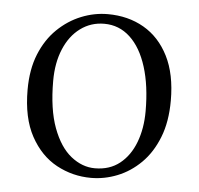

<svg xmlns="http://www.w3.org/2000/svg" viewBox="-44 -576 659 636"><g transform="rotate(5 285.0 -258.5)"><path d="M281.1 14.6Q219.7 14.6 166.2 -14.3Q112.7 -43.3 79.6 -103.8Q46.5 -164.4 46.5 -258Q46.5 -325.8 67.2 -376.7Q87.9 -427.5 123.1 -461.6Q158.4 -495.8 201.7 -513.2Q244.9 -530.6 289.5 -530.6Q357.5 -530.6 409.9 -500.3Q462.4 -470 492.4 -410.5Q522.3 -351.1 522.3 -263.4Q522.3 -193 501.6 -140.7Q480.9 -88.3 446.1 -53.9Q411.2 -19.4 368.3 -2.4Q325.5 14.6 281.1 14.6ZM291 -18.2Q340 -18.2 373.6 -44.9Q407.2 -71.6 424.7 -117.6Q442.2 -163.6 442.2 -220.9Q442.2 -306 422.6 -368.1Q403.1 -430.2 366.7 -464Q330.4 -497.8 280.8 -497.8Q236.4 -497.8 201.7 -472.2Q167 -446.7 147.7 -400.7Q128.4 -354.8 128.4 -294.9Q128.4 -200.6 151.3 -139Q174.3 -77.4 211.6 -47.8Q248.9 -18.2 291 -18.2Z"/></g></svg>

Font: Noto Serif HK ExtraLight
Style: Regular
Weight: 200
Designer: Ryoko NISHIZUKA 西塚涼子 (kana & ideographs); Frank Grießhammer (Latin, Greek & Cyrillic); Wenlong ZHANG 张文龙 (bopomofo); San
Foundry: Adobe
Version: Version 2.002-H1;hotconv 1.1.0;makeotfexe 2.6.0